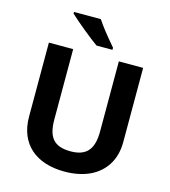

<svg xmlns="http://www.w3.org/2000/svg" viewBox="-133 -1037 1022 1153"><g transform="rotate(15 377.5 -460.5)"><path d="M379 -117C273 -117 236 -169 236 -277V-714H85V-254C85 -83 199 10 375 10C436 10 488 -1 533 -22C614 -61 671 -137 671 -252V-714H520V-278C520 -172 482 -117 379 -117ZM366 -771H465V-784C409 -849 371 -898 350 -931H183V-921C218 -887 326 -798 366 -771Z"/></g></svg>

Font: Passageway
Style: Regular
Weight: 700
Foundry: Ascender Corporation
Version: Version 1.11